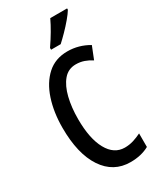

<svg xmlns="http://www.w3.org/2000/svg" viewBox="-234 -1018 925 1106"><g transform="rotate(-30 228.5 -465.0)"><path d="M297 -636Q246 -636 214 -598Q182 -560 166.5 -496.5Q151 -433 151 -356Q151 -226 191.5 -152.5Q232 -79 303 -79Q333 -79 360.5 -87.5Q388 -96 414 -109V-19Q362 10 290 10Q177 10 112.5 -87Q48 -184 48 -357Q48 -460 75.5 -543.5Q103 -627 157 -676Q211 -725 292 -725Q367 -725 433 -686L400 -603Q377 -618 351.5 -627Q326 -636 297 -636ZM415 -931Q403 -911 379 -882.5Q355 -854 328 -826.5Q301 -799 280 -780H216V-792Q271 -872 303 -940H415Z"/></g></svg>

Font: Noto Sans Georgian ExtraCondensed Medium
Style: Regular
Weight: 500
Width: 2
Designer: Monotype Design Team, Akaki Razmadze
Foundry: Google LLC
Version: Version 2.005; ttfautohint (v1.8.4.7-5d5b)